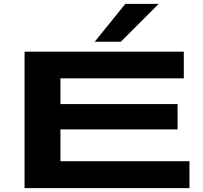

<svg xmlns="http://www.w3.org/2000/svg" viewBox="-20 -965 1039 985"><path d="M106 0V-700H923V-563H290V-431H891V-301H290V-138H952V0ZM466 -751 623 -945H794L600 -751Z"/></svg>

Font: Georama ExtraExtended SemiBold
Style: Regular
Weight: 600
Width: 8
Designer: Jean-Baptiste Levee
Foundry: Production Type
Version: Version 1.000